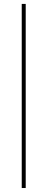

<svg xmlns="http://www.w3.org/2000/svg" viewBox="-20 -760 240 970"><path d="M109.9 -740.2V189.9H89.8V-740.2Z"/></svg>

Font: Genome Thin
Style: Regular
Weight: 250
Designer: Alfredo Marco Pradil
Version: Version 1.001